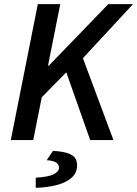

<svg xmlns="http://www.w3.org/2000/svg" viewBox="-20 -674 660 924"><path d="M32 0 162 -654H270L211 -358H215L501 -654H620L379 -394L526 0H414L299 -326L181 -206L140 0ZM152 230V181Q211 178 237.5 165Q264 152 264 133Q264 118 250.5 108.5Q237 99 205 97L235 52Q283 55 308 64Q333 73 342 87.5Q351 102 351 121Q351 157 325.5 180.5Q300 204 255 216Q210 228 152 230Z"/></svg>

Font: Source Sans 3 SemiBold
Style: Italic
Weight: 600
Italic angle: -11°
Designer: Paul D. Hunt
Foundry: Adobe
Version: Version 3.046;hotconv 1.0.118;makeotfexe 2.5.65603